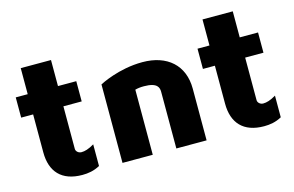

<svg xmlns="http://www.w3.org/2000/svg" viewBox="-85 -847 1612 1054"><g transform="rotate(-15 721.5 -320.0)"><path d="M368 -384V-499H264V-647H92V-499H24V-384H92V-168C92 -59 150 7 268 7C300 7 334 2 368 -17V-140C336 -121 314 -115 295 -115C278 -115 264 -128 264 -142V-384Z M745 -506C609 -506 501 -448 497 -446V0H669V-370C684 -374 699 -376 719 -376C798 -376 803 -344 803 -321V0H975V-294C975 -427 886 -506 745 -506Z M1401 -384V-499H1297V-647H1125V-499H1057V-384H1125V-168C1125 -59 1183 7 1301 7C1333 7 1367 2 1401 -17V-140C1369 -121 1347 -115 1328 -115C1311 -115 1297 -128 1297 -142V-384Z"/></g></svg>

Font: Maven Pro
Style: Black
Weight: 900
Designer: Joe Prince
Foundry: Joe Prince
Version: Version 1.003